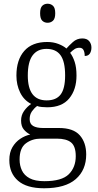

<svg xmlns="http://www.w3.org/2000/svg" viewBox="-20 -769 524 1029"><path d="M216 240Q123 240 76.5 199.5Q30 159 30 89Q30 48 46.5 20Q63 -8 88.5 -25Q114 -42 142 -48Q123 -57 108 -74.5Q93 -92 93 -123Q93 -152 109 -174.5Q125 -197 147 -212Q108 -232 88 -273Q68 -314 68 -364Q68 -448 110 -496Q152 -544 233 -544Q266 -544 293 -533.5Q320 -523 336 -509Q349 -524 370.5 -543.5Q392 -563 421 -563Q446 -563 458 -548.5Q470 -534 470 -514Q470 -495 461.5 -482Q453 -469 434 -469Q434 -489 427.5 -501Q421 -513 406 -513Q391 -513 380 -506Q369 -499 356 -486Q371 -466 380.5 -436.5Q390 -407 390 -364Q390 -289 351 -241.5Q312 -194 233 -194Q222 -194 204.5 -195.5Q187 -197 179 -201Q163 -189 151 -172Q139 -155 139 -130Q139 -105 157.5 -94Q176 -83 211 -83H296Q373 -83 407.5 -44Q442 -5 442 59Q442 142 386 191Q330 240 216 240ZM230 -231Q281 -231 305 -262.5Q329 -294 329 -365Q329 -439 304.5 -473Q280 -507 229 -507Q181 -507 155 -472.5Q129 -438 129 -364Q129 -231 230 -231ZM218 202Q311 202 348.5 165Q386 128 386 68Q386 15 361 -5.5Q336 -26 284 -26H198Q153 -26 119 -1Q85 24 85 86Q85 118 97.5 144.5Q110 171 139 186.5Q168 202 218 202ZM235 -647Q218 -647 206.5 -658Q195 -669 195 -698Q195 -727 206.5 -738Q218 -749 235 -749Q252 -749 264 -738Q276 -727 276 -698Q276 -669 264 -658Q252 -647 235 -647Z"/></svg>

Font: Noto Serif Armenian SemiCondensed Light
Style: Regular
Weight: 300
Width: 4
Designer: Monotype Design Team
Foundry: Monotype Imaging Inc.
Version: Version 2.008; ttfautohint (v1.8.4.7-5d5b)